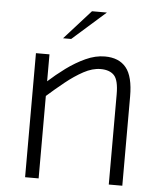

<svg xmlns="http://www.w3.org/2000/svg" viewBox="-53 -802 697 848"><g transform="rotate(5 295.0 -378.0)"><path d="M90 0V-550H150V-430.5Q184 -461.5 225 -491.8Q266 -522 309.5 -542Q353 -562 395 -562Q457.5 -562 489.2 -523.2Q521 -484.5 521 -395V0H461V-400Q461 -462.5 441 -483.8Q421 -505 381 -505Q345 -505 305.8 -483.8Q266.5 -462.5 226.8 -430.5Q187 -398.5 150 -365.5V0ZM203.5 -626 320.5 -756H386.5L239.5 -626Z"/></g></svg>

Font: Junction Light
Style: Regular
Weight: 300
Designer: Caroline Hadilaksono
Foundry: Caroline Hadilaksono, Tyler Finck, The League of Moveable Type
Version: Version 2.000; ttfautohint (v1.8.3)